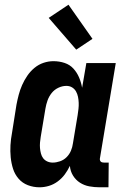

<svg xmlns="http://www.w3.org/2000/svg" viewBox="-20 -788 540 816"><path d="M148 8Q122 8 98.5 -1Q75 -10 59 -28.5Q43 -47 35.5 -70.5Q28 -94 25.5 -119.5Q23 -145 24.5 -171Q26 -197 31 -223L50 -343Q54 -364 59.5 -385Q65 -406 74 -426.5Q83 -447 96 -466Q109 -485 126.5 -499.5Q144 -514 165 -521Q186 -528 207 -528Q232 -528 254.5 -520.5Q277 -513 292 -496.5Q307 -480 316 -459Q325 -438 329 -415L347 -520H472L405 -117Q404 -113 404.5 -109Q405 -105 407.5 -102Q410 -99 414 -98Q418 -97 422 -97H442L441 8H404Q381 8 359.5 4Q338 0 320 -11.5Q302 -23 290.5 -41.5Q279 -60 277 -83Q268 -64 255.5 -47Q243 -30 225.5 -17Q208 -4 188 2Q168 8 148 8ZM204 -97Q219 -97 235 -102.5Q251 -108 263 -120Q275 -132 281.5 -147.5Q288 -163 290 -179L310 -299Q312 -312 313.5 -325Q315 -338 314.5 -351Q314 -364 311.5 -376.5Q309 -389 303 -399.5Q297 -410 286.5 -416.5Q276 -423 262 -423Q245 -423 228 -415Q211 -407 199.5 -392.5Q188 -378 182 -361Q176 -344 173 -326L153 -206Q151 -194 150 -182Q149 -170 150 -158.5Q151 -147 154 -135.5Q157 -124 163.5 -115.5Q170 -107 180.5 -102Q191 -97 204 -97ZM304 -577 187 -712 271 -768 373 -623Z"/></svg>

Font: Iosevka Term Curly Extrabold
Style: Italic
Weight: 800
Italic angle: -9°
Designer: Belleve Invis
Foundry: Belleve Invis
Version: Version 32.3.0